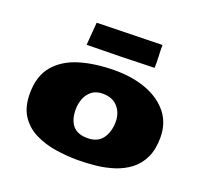

<svg xmlns="http://www.w3.org/2000/svg" viewBox="-130 -899 1139 1070"><g transform="rotate(20 439.5 -364.0)"><path d="M433.6 18.1Q366.2 18.1 299.3 7.6Q232.4 -2.9 177.2 -30.8Q122.1 -58.6 88.9 -109.1Q55.7 -159.7 55.7 -240.2Q55.7 -343.3 107.7 -405.3Q159.7 -467.3 251.2 -494.9Q342.8 -522.5 461.4 -522.5Q565.4 -522.5 647.5 -491.5Q729.5 -460.4 776.6 -401.1Q823.7 -341.8 823.7 -256.8Q823.7 -185.5 800 -136.5Q776.4 -87.4 736.1 -56.9Q695.8 -26.4 645.3 -10Q594.7 6.3 540 12.2Q485.4 18.1 433.6 18.1ZM441.4 -115.2Q502.4 -115.2 531 -155.5Q559.6 -195.8 559.6 -254.9Q559.6 -306.2 528.6 -341.8Q497.6 -377.4 439 -377.4Q398.9 -377.4 374 -357.4Q349.1 -337.4 337.6 -306.9Q326.2 -276.4 326.2 -244.1Q326.2 -182.6 354.2 -148.9Q382.3 -115.2 441.4 -115.2ZM260.3 -602.5 271 -737.3 658.2 -746.1Q657.7 -717.8 659.7 -680.2Q661.6 -642.6 660.2 -611.3Q560.1 -607.9 460.4 -605.7Q360.8 -603.5 260.3 -602.5Z"/></g></svg>

Font: Seymour One
Style: Regular
Weight: 400
Designer: Vernon Adams
Foundry: Vernon Adams
Version: Version 1.100; ttfautohint (v1.8.4.7-5d5b);gftools[0.9.33]